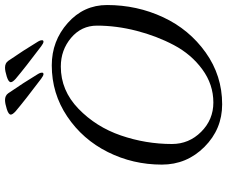

<svg xmlns="http://www.w3.org/2000/svg" viewBox="-90 -800 904 764"><g transform="rotate(-90 362.0 -418.0)"><path d="M560 -706Q475 -770 430 -808Q417 -820 417 -827Q417 -836 439 -843Q461 -850 475 -850Q493 -850 502 -837Q544 -776 579 -718Q584 -710 584 -703Q584 -697 578 -697Q572 -697 560 -706ZM431 -706Q346 -770 301 -808Q288 -820 288 -827Q288 -836 310 -843Q332 -850 346 -850Q364 -850 373 -837Q415 -776 450 -718Q455 -710 455 -703Q455 -697 449 -697Q443 -697 431 -706ZM484 -664Q581 -664 652.5 -600.5Q724 -537 724 -444Q724 -325 675.5 -221Q627 -117 535 -51.5Q443 14 329 14Q230 14 159.5 -56.5Q89 -127 89 -226Q89 -341 139 -441Q189 -541 280.5 -602.5Q372 -664 484 -664ZM479 -628Q384 -628 311.5 -558Q239 -488 205 -389Q171 -290 171 -186Q171 -118 219.5 -69.5Q268 -21 336 -21Q408 -21 468 -65Q528 -109 564.5 -178Q601 -247 621.5 -327Q642 -407 642 -484Q642 -546 593.5 -587Q545 -628 479 -628Z"/></g></svg>

Font: EB Garamond 12
Style: Italic
Weight: 400
Italic angle: -17°
Version: Version 0.016; ttfautohint (v1.8.4)